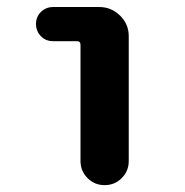

<svg xmlns="http://www.w3.org/2000/svg" viewBox="-20 -540 540 560"><path d="M269.5 -519.5Q304.7 -519.5 330.1 -494.6Q355.5 -469.7 355.5 -434.6V-70.3Q355.5 -41 335 -20.5Q314.5 0 285.2 0Q255.9 0 235.4 -20.5Q214.8 -41 214.8 -70.3V-409.2Q214.8 -419.9 204.1 -419.9H134.8Q113.3 -419.9 99.1 -434.6Q85 -449.2 85 -470.2Q85 -491.2 99.6 -505.4Q114.3 -519.5 134.8 -519.5Z"/></svg>

Font: Rounded-X Mgen+ 1mn bold
Style: Bold
Weight: 700
Designer: [Source Han Sans]
Ryoko NISHIZUKA  (kana & ideographs); Paul D. Hunt (Latin, Greek & Cyrillic); Wenlong ZHANG  (bopomofo
Version: Version 1.059.20150602